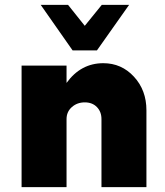

<svg xmlns="http://www.w3.org/2000/svg" viewBox="-20 -770 679 790"><path d="M378.8 -562.5H278.8L147.5 -750H260L328.8 -663.8L398.8 -750H511.2ZM405 -510Q480 -510 531.2 -454.4Q582.5 -398.8 582.5 -316.2V0H397.5V-280Q397.5 -310 378.8 -329.4Q360 -348.8 328.8 -348.8Q297.5 -348.8 275.6 -329.4Q253.8 -310 253.8 -280V0H68.8V-500H253.8V-428.8Q312.5 -510 405 -510Z"/></svg>

Font: Now Black
Style: Regular
Weight: 900
Designer: Alfredo Marco Pradil
Foundry: Alfredo Marco Pradil
Version: Version 1.002;PS 001.002;hotconv 1.0.88;makeotf.lib2.5.64775